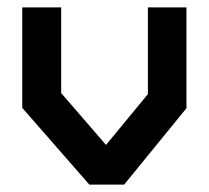

<svg xmlns="http://www.w3.org/2000/svg" viewBox="-20 -498 563 518"><path d="M483 -478V-206L315 0H221L40 -207V-478H145V-247L266 -107L379 -244V-478Z"/></svg>

Font: Turret Road ExtraBold
Style: Regular
Weight: 800
Designer: Noponies
Foundry: Noponies
Version: Version 1.001; ttfautohint (v1.8)